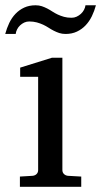

<svg xmlns="http://www.w3.org/2000/svg" viewBox="-42 -715 387 735"><path d="M34.2 0V-39.1L83 -42Q92.3 -43 98.1 -48.8Q104 -54.7 104 -64V-420.9H35.2V-456.1L157.2 -494.1H196.8V-64Q196.8 -54.7 202.9 -48.8Q209 -43 217.8 -42L269 -39.1V0ZM325.2 -694.8Q319.3 -672.9 309.6 -652.8Q299.8 -632.8 285.6 -617.9Q271.5 -603 252.4 -594Q233.4 -585 209 -585Q195.8 -585 184.8 -588.6Q173.8 -592.3 163.8 -597.4Q153.8 -602.5 144 -608.9Q134.3 -615.2 123.3 -620.4Q112.3 -625.5 99.1 -629.2Q85.9 -632.8 69.8 -632.8Q59.6 -632.8 50.8 -628.7Q42 -624.5 34.9 -617.9Q27.8 -611.3 23.4 -602.5Q19 -593.8 18.1 -585H-22Q-16.1 -606.9 -6.6 -627Q2.9 -647 17.3 -662.1Q31.7 -677.2 50.8 -686Q69.8 -694.8 94.2 -694.8Q107.4 -694.8 118.2 -691.2Q128.9 -687.5 138.9 -682.4Q148.9 -677.2 158.4 -670.9Q168 -664.6 179 -659.4Q189.9 -654.3 202.9 -650.6Q215.8 -647 231.9 -647Q242.2 -647 251.2 -651.1Q260.3 -655.3 267.6 -661.9Q274.9 -668.5 279.5 -677.2Q284.2 -686 285.2 -694.8Z"/></svg>

Font: Charis SIL APac
Style: Regular
Weight: 400
Foundry: SIL International
Version: Version 5.000